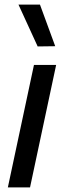

<svg xmlns="http://www.w3.org/2000/svg" viewBox="-20 -811 296 831"><path d="M110 0H14L127 -530H223ZM219 -611 143 -610 60 -791H153Z"/></svg>

Font: Be Vietnam Pro Variable Thin
Style: Italic
Weight: 100
Italic angle: -12°
Designer: Lam Bao, Tony Le, Vietanh Nguyen
Foundry: Yellow Type Foundry
Version: Version 1.002